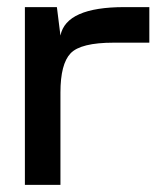

<svg xmlns="http://www.w3.org/2000/svg" viewBox="-20 -520 440 540"><path d="M50 0H150V-420L140 -500H50ZM150 -420V-260Q150 -340 178.5 -370Q207 -400 300 -400H400V-500H330Q166 -500 150 -420Z"/></svg>

Font: Millimetre
Style: Regular
Weight: 500
Designer: Jérémy Landes
Version: Version 1.0